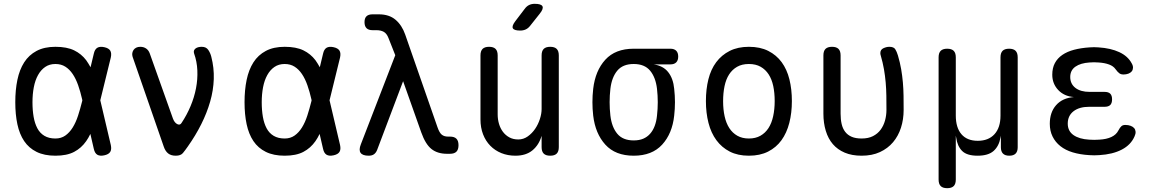

<svg xmlns="http://www.w3.org/2000/svg" viewBox="-20 -805 6040 1005"><path d="M560 -46Q565 -23 557 -10Q549 3 526 8Q503 13 489.5 5Q476 -3 471 -26L453 -104Q443 -83 431 -66Q406 -30 368 -10Q330 10 270 10Q212 10 171.5 -10Q131 -30 106.5 -66.5Q82 -103 71 -154.5Q60 -206 60 -270Q60 -334 71 -387Q82 -440 106.5 -478.5Q131 -517 171.5 -538.5Q212 -560 270 -560Q330 -560 368 -541.5Q406 -523 431 -490Q443 -473 454 -453L471 -524Q476 -547 489.5 -555Q503 -563 526 -558Q549 -553 557 -540Q565 -527 560 -504L505 -280ZM411 -280 410 -285Q401 -325 389 -359Q377 -393 360.5 -417.5Q344 -442 322 -456Q300 -470 270 -470Q239 -470 216.5 -454.5Q194 -439 179 -412Q164 -385 157 -348.5Q150 -312 150 -270Q150 -228 156 -193.5Q162 -159 175.5 -133.5Q189 -108 212.5 -94Q236 -80 270 -80Q300 -80 322 -95.5Q344 -111 360.5 -137.5Q377 -164 388.5 -199.5Q400 -235 410 -275Z M837 -38 674 -508Q671 -518 672.5 -527Q674 -536 679 -543.5Q684 -551 693 -555.5Q702 -560 714 -560Q732 -560 745 -551Q758 -542 764 -525L885 -185Q893 -163 907.5 -155.5Q922 -148 930 -161Q958 -203 977.5 -249.5Q997 -296 1006 -343Q1015 -390 1013 -436.5Q1011 -483 996 -525Q993 -534 995.5 -540.5Q998 -547 1004 -551.5Q1010 -556 1018.5 -558Q1027 -560 1036 -560Q1059 -560 1070 -544Q1081 -528 1086 -508Q1101 -450 1099 -391Q1097 -332 1080 -273Q1063 -214 1033.5 -155Q1004 -96 963 -38Q949 -18 937.5 -4Q926 10 900 10Q875 10 860 -2Q845 -14 837 -38Z M1760 -46Q1765 -23 1757 -10Q1749 3 1726 8Q1703 13 1689.5 5Q1676 -3 1671 -26L1653 -104Q1643 -83 1631 -66Q1606 -30 1568 -10Q1530 10 1470 10Q1412 10 1371.5 -10Q1331 -30 1306.5 -66.5Q1282 -103 1271 -154.5Q1260 -206 1260 -270Q1260 -334 1271 -387Q1282 -440 1306.5 -478.5Q1331 -517 1371.5 -538.5Q1412 -560 1470 -560Q1530 -560 1568 -541.5Q1606 -523 1631 -490Q1643 -473 1654 -453L1671 -524Q1676 -547 1689.5 -555Q1703 -563 1726 -558Q1749 -553 1757 -540Q1765 -527 1760 -504L1705 -280ZM1611 -280 1610 -285Q1601 -325 1589 -359Q1577 -393 1560.5 -417.5Q1544 -442 1522 -456Q1500 -470 1470 -470Q1439 -470 1416.5 -454.5Q1394 -439 1379 -412Q1364 -385 1357 -348.5Q1350 -312 1350 -270Q1350 -228 1356 -193.5Q1362 -159 1375.5 -133.5Q1389 -108 1412.5 -94Q1436 -80 1470 -80Q1500 -80 1522 -95.5Q1544 -111 1560.5 -137.5Q1577 -164 1588.5 -199.5Q1600 -235 1610 -275Z M1954 -20Q1948 -5 1937.5 2.5Q1927 10 1910 10Q1878 10 1867.5 -5Q1857 -20 1869 -50L2049 -516L2013 -607Q2004 -630 1988.5 -638.5Q1973 -647 1950 -647H1930Q1909 -647 1898.5 -657.5Q1888 -668 1888 -689Q1888 -710 1898.5 -720Q1909 -730 1930 -730H1963Q2017 -730 2050.5 -701.5Q2084 -673 2101 -624L2270 -139Q2280 -110 2292.5 -100Q2305 -90 2325 -90H2335Q2358 -90 2369 -79Q2380 -68 2380 -45Q2380 -22 2369 -11Q2358 0 2335 0H2320Q2270 0 2238.5 -25Q2207 -50 2185 -112L2090 -380Z M2815 -234V-515Q2815 -538 2826 -549Q2837 -560 2860 -560Q2883 -560 2894 -549Q2905 -538 2905 -515V-35Q2905 -12 2894 -1Q2883 10 2860 10Q2837 10 2826 -1Q2815 -12 2815 -35V-94Q2801 -46 2767 -18Q2733 10 2678 10Q2638 10 2604.5 -3.5Q2571 -17 2546.5 -42Q2522 -67 2508.5 -102Q2495 -137 2495 -180V-515Q2495 -538 2506 -549Q2517 -560 2540 -560Q2563 -560 2574 -549Q2585 -538 2585 -515V-206Q2585 -180 2592 -156.5Q2599 -133 2612.5 -115Q2626 -97 2646 -86Q2666 -75 2693 -75Q2720 -75 2742.5 -91Q2765 -107 2781 -130.5Q2797 -154 2806 -182Q2815 -210 2815 -234ZM2755 -670Q2745 -657 2732 -651Q2719 -645 2703 -645Q2671 -645 2664.5 -657Q2658 -669 2678 -695L2726 -758Q2736 -772 2749 -778.5Q2762 -785 2779 -785Q2813 -785 2819.5 -772Q2826 -759 2805 -733Z M3489 -468H3401Q3451 -461 3477.5 -427.5Q3504 -394 3509 -340Q3513 -305 3513 -270Q3513 -235 3509 -200Q3499 -106 3446 -48Q3393 10 3297 10Q3201 10 3148.5 -48Q3096 -106 3085 -200Q3081 -235 3081 -270Q3081 -305 3085 -340Q3096 -435 3148.5 -492.5Q3201 -550 3297 -550H3489Q3509 -550 3519.5 -539.5Q3530 -529 3530 -509Q3530 -489 3519.5 -478.5Q3509 -468 3489 -468ZM3297 -70Q3326 -70 3347 -79Q3368 -88 3383 -105Q3398 -122 3407 -146Q3416 -170 3419 -200Q3423 -235 3423 -270Q3423 -305 3419 -340Q3412 -400 3383 -435Q3354 -470 3297 -470Q3240 -470 3211 -435Q3182 -400 3175 -340Q3171 -305 3171 -270Q3171 -235 3175 -200Q3182 -140 3211 -105Q3240 -70 3297 -70Z M3900 10Q3842 10 3800 -11.5Q3758 -33 3730 -71Q3702 -109 3688.5 -161.5Q3675 -214 3675 -276Q3675 -338 3688 -390Q3701 -442 3729 -479.5Q3757 -517 3799.5 -538.5Q3842 -560 3900 -560Q3959 -560 4001.5 -538.5Q4044 -517 4071.5 -479.5Q4099 -442 4112 -390Q4125 -338 4125 -276Q4125 -214 4111.5 -161.5Q4098 -109 4070.5 -71Q4043 -33 4000.5 -11.5Q3958 10 3900 10ZM3900 -80Q3935 -80 3960.5 -94.5Q3986 -109 4002.5 -134.5Q4019 -160 4027 -196.5Q4035 -233 4035 -276Q4035 -319 4027.5 -354.5Q4020 -390 4003.5 -415.5Q3987 -441 3961.5 -455.5Q3936 -470 3900 -470Q3864 -470 3838.5 -455.5Q3813 -441 3796.5 -415.5Q3780 -390 3772.5 -354Q3765 -318 3765 -275Q3765 -232 3773 -196Q3781 -160 3797.5 -134.5Q3814 -109 3839.5 -94.5Q3865 -80 3900 -80Z M4290 -515Q4290 -538 4301 -549Q4312 -560 4335 -560Q4358 -560 4369 -549Q4380 -538 4380 -515V-210Q4380 -180 4385.5 -156Q4391 -132 4404 -115Q4417 -98 4438 -89Q4459 -80 4490 -80Q4525 -80 4549.5 -92.5Q4574 -105 4589.5 -126Q4605 -147 4612.5 -174Q4620 -201 4620 -230Q4620 -269 4619.5 -304Q4619 -339 4616 -373.5Q4613 -408 4607 -442.5Q4601 -477 4590 -515Q4589 -518 4588.5 -521Q4588 -524 4588 -527Q4588 -545 4604 -552.5Q4620 -560 4635 -560Q4658 -560 4666 -547.5Q4674 -535 4680 -515Q4691 -478 4697 -443Q4703 -408 4706 -373.5Q4709 -339 4709.5 -303.5Q4710 -268 4710 -230Q4710 -180 4696 -136.5Q4682 -93 4654.5 -60.5Q4627 -28 4586 -9Q4545 10 4490 10Q4439 10 4401.5 -6Q4364 -22 4339.5 -50.5Q4315 -79 4302.5 -120Q4290 -161 4290 -210Z M4938 180Q4915 180 4904 169Q4893 158 4893 135V-505Q4893 -528 4904 -539Q4915 -550 4938 -550Q4961 -550 4972 -539Q4983 -528 4983 -505V-200Q4983 -137 5012.5 -102.5Q5042 -68 5098 -68Q5154 -68 5185.5 -102.5Q5217 -137 5217 -200V-505Q5217 -528 5228 -539Q5239 -550 5262 -550Q5285 -550 5296 -539Q5307 -528 5307 -505V-34Q5307 -12 5296 -1Q5285 10 5263 10Q5241 10 5230 -1Q5219 -12 5219 -34V-95L5217 -85Q5209 -40 5181 -15Q5153 10 5097 10Q5041 10 5016 -15Q4991 -40 4985 -85L4983 -95V135Q4983 158 4972 169Q4961 180 4938 180Z M5904 -473Q5911 -461 5910.5 -450Q5910 -439 5904 -431.5Q5898 -424 5886.5 -419.5Q5875 -415 5859 -415Q5854 -415 5849 -416.5Q5844 -418 5839.5 -421Q5835 -424 5830 -429.5Q5825 -435 5819 -443Q5808 -459 5785 -467.5Q5762 -476 5730 -478Q5718 -479 5706.5 -479Q5695 -479 5683 -478Q5636 -475 5609 -456Q5582 -437 5582 -402Q5582 -366 5609 -345Q5636 -324 5684 -324H5762Q5782 -324 5791.5 -314.5Q5801 -305 5801 -285Q5801 -265 5791.5 -255.5Q5782 -246 5762 -246H5681Q5629 -246 5599 -222.5Q5569 -199 5569 -158Q5569 -119 5599 -98Q5629 -77 5681 -74Q5694 -73 5707.5 -73Q5721 -73 5734 -74Q5772 -76 5797.5 -88Q5823 -100 5834 -122Q5838 -130 5842 -135.5Q5846 -141 5850 -144.5Q5854 -148 5859 -149.5Q5864 -151 5870 -151Q5886 -151 5898 -146.5Q5910 -142 5916.5 -134.5Q5923 -127 5924 -116Q5925 -105 5919 -92Q5900 -47 5852 -22Q5804 3 5734 7Q5721 8 5707.5 8Q5694 8 5681 7Q5633 4 5595 -7.5Q5557 -19 5530.5 -40Q5504 -61 5489.5 -90.5Q5475 -120 5475 -157Q5475 -217 5508 -254.5Q5541 -292 5601 -297Q5550 -301 5519 -334Q5488 -367 5488 -414Q5488 -449 5501.5 -474.5Q5515 -500 5540.5 -517.5Q5566 -535 5602 -544.5Q5638 -554 5683 -557Q5695 -558 5706.5 -558Q5718 -558 5730 -557Q5794 -553 5839 -532Q5884 -511 5904 -473Z"/></svg>

Font: Maple Mono NF
Style: Regular
Weight: 400
Monospace: yes
Designer: subframe7536
Version: Version 7.000